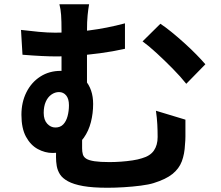

<svg xmlns="http://www.w3.org/2000/svg" viewBox="-20 -829 1040 905"><path d="M400 -809Q396 -787 393 -757.5Q390 -728 390 -683Q390 -665 390 -625.5Q390 -586 390 -539.5Q390 -493 390 -449.5Q390 -406 390 -381L270 -428Q270 -454 270 -489Q270 -524 270 -561.5Q270 -599 270 -631.5Q270 -664 270 -683Q270 -730 268 -758.5Q266 -787 260 -809ZM736 -717Q759 -702 788.5 -678Q818 -654 848.5 -626.5Q879 -599 905 -572.5Q931 -546 948 -526L858 -434Q831 -468 793.5 -506Q756 -544 718.5 -578.5Q681 -613 652 -634ZM79 -688Q120 -683 162.5 -679Q205 -675 240 -675Q315 -675 399 -685.5Q483 -696 569 -719V-599Q511 -586 450.5 -578Q390 -570 337.5 -566.5Q285 -563 249 -563Q217 -563 176 -565Q135 -567 86 -571ZM368 -224Q368 -214 367.5 -197.5Q367 -181 367 -163Q367 -145 367 -130Q367 -114 370.5 -101.5Q374 -89 386.5 -81Q399 -73 425.5 -69Q452 -65 496 -65Q522 -65 550 -67Q578 -69 604.5 -73Q631 -77 649 -83Q688 -94 705.5 -119.5Q723 -145 723 -183Q723 -213 721.5 -242.5Q720 -272 715 -307L854 -265Q854 -239 854 -220.5Q854 -202 854 -185.5Q854 -169 852 -148Q850 -103 837 -68.5Q824 -34 793 -9Q762 16 704 34Q682 41 643.5 46Q605 51 563.5 53.5Q522 56 487 56Q417 56 372 48Q327 40 300.5 25.5Q274 11 262.5 -7.5Q251 -26 247.5 -46.5Q244 -67 244 -88Q244 -114 244.5 -140.5Q245 -167 246 -188ZM419 -339Q419 -295 408.5 -253.5Q398 -212 375 -179.5Q352 -147 316 -127.5Q280 -108 228 -108Q192 -108 158 -126.5Q124 -145 102.5 -184.5Q81 -224 81 -288Q81 -347 104.5 -394Q128 -441 170 -468Q212 -495 266 -495Q343 -495 381 -451.5Q419 -408 419 -339ZM241 -228Q264 -228 278 -242.5Q292 -257 298.5 -281.5Q305 -306 305 -333Q305 -363 292 -379Q279 -395 258 -395Q239 -395 222 -383Q205 -371 195.5 -349Q186 -327 186 -297Q186 -264 202.5 -246Q219 -228 241 -228Z"/></svg>

Font: Noto Sans JP Thin
Style: Bold
Weight: 700
Version: Version 2.004-H2;hotconv 1.0.118;makeotfexe 2.5.65603